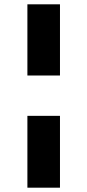

<svg xmlns="http://www.w3.org/2000/svg" viewBox="-20 -678 401 890"><path d="M107 -328V-658H258V-328ZM107 192V-141H258V192Z"/></svg>

Font: Ysabeau SC Black
Style: Regular
Weight: 900
Designer: Christian Thalmann (Catharsis Fonts)
Version: Version 2.001;gftools[0.9.30]; featfreeze: smcp